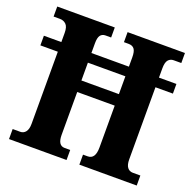

<svg xmlns="http://www.w3.org/2000/svg" viewBox="-126 -843 981 972"><g transform="rotate(20 364.5 -357.0)"><path d="M21 0V-54H62Q80 -54 91 -68.5Q102 -83 102 -111V-500H8V-552H102V-601Q102 -634 88.5 -647Q75 -660 55 -660H21V-714H331V-660H301Q283 -660 273.5 -647.5Q264 -635 264 -605V-552H466V-602Q466 -634 456 -647Q446 -660 425 -660H400V-714H709V-660H668Q650 -660 639 -647Q628 -634 628 -602V-552H722V-500H628V-112Q628 -82 639 -68Q650 -54 668 -54H709V0H400V-54H425Q466 -54 466 -116V-342H264V-111Q264 -54 301 -54H331V0ZM264 -404H466V-500H264Z"/></g></svg>

Font: Noto Serif Lao Condensed ExtraBold
Style: Regular
Weight: 800
Width: 3
Designer: Monotype Design Team
Foundry: Monotype Imaging Inc.
Version: Version 2.003; ttfautohint (v1.8.4.7-5d5b)